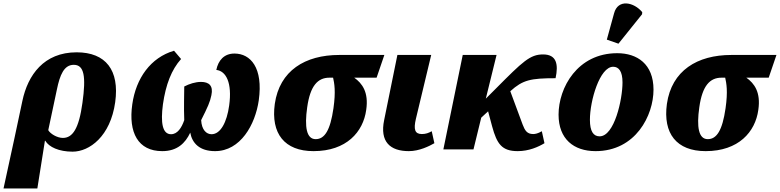

<svg xmlns="http://www.w3.org/2000/svg" viewBox="-87 -848 4428 1090"><path d="M40 -275 -4 -68 -67 222H125L168 -49H170C191 -13 248 13 325 13C421 13 540 -74 567 -268C592 -449 514 -551 348 -551C162 -551 71 -422 40 -275ZM270 -65C237 -65 198 -89 187 -109L236 -340C253 -422 276 -480 332 -480C391 -480 402 -414 381 -264C361 -117 325 -65 270 -65Z M664 -256C641 -95 697 10 834 10C919 10 965 -35 993 -95C1004 -35 1046 10 1134 10C1278 10 1362 -140 1382 -278C1408 -464 1335 -544 1244 -544C1185 -544 1152 -505 1141 -451C1196 -445 1232 -379 1214 -249C1201 -154 1165 -86 1114 -86C1085 -86 1058 -110 1055 -166C1093 -242 1105 -268 1113 -307C1125 -362 1099 -383 1054 -383C1022 -383 988 -372 959 -357C959 -313 956 -240 959 -166C944 -122 920 -86 884 -86C835 -86 824 -151 838 -256C854 -368 887 -453 941 -513L901 -560C768 -521 685 -404 664 -256Z M1693 10C1880 10 1975 -99 1992 -224C2007 -325 1969 -375 1924 -407H2051L2095 -536H1839C1645 -536 1500 -447 1473 -258C1450 -90 1528 10 1693 10ZM1705 -58C1653 -58 1641 -127 1657 -239C1674 -361 1717 -407 1783 -407H1804C1811 -375 1820 -330 1806 -233C1788 -108 1756 -58 1705 -58Z M2234 10C2294 10 2351 -19 2379 -35L2364 -103C2346 -93 2330 -87 2308 -87C2268 -87 2260 -113 2274 -173L2361 -536H2169L2094 -167C2068 -43 2128 10 2234 10Z M2430 0H2601L2645 -180L2684 -216L2707 -130C2734 -31 2762 10 2852 10C2916 10 2969 -14 3004 -35L2989 -103C2967 -90 2951 -87 2940 -87C2905 -87 2893 -107 2880 -141L2810 -330L2811 -331C2881 -394 2925 -404 3067 -404C3084 -483 3073 -539 2996 -539C2922 -539 2881 -499 2728 -345L2671 -288L2732 -536H2540Z M3424 -600 3558 -767 3559 -779C3512 -836 3421 -856 3399 -772L3358 -623ZM3294 10C3522 10 3623 -193 3623 -339C3623 -485 3530 -546 3417 -546C3191 -546 3084 -350 3084 -197C3084 -59 3170 10 3294 10ZM3317 -74C3282 -74 3262 -102 3262 -168C3262 -277 3318 -469 3394 -469C3426 -469 3447 -443 3447 -380C3447 -283 3401 -74 3317 -74Z M3919 10C4106 10 4201 -99 4218 -224C4233 -325 4195 -375 4150 -407H4277L4321 -536H4065C3871 -536 3726 -447 3699 -258C3676 -90 3754 10 3919 10ZM3931 -58C3879 -58 3867 -127 3883 -239C3900 -361 3943 -407 4009 -407H4030C4037 -375 4046 -330 4032 -233C4014 -108 3982 -58 3931 -58Z"/></svg>

Font: Noto Serif SemiCondensed Black
Style: Italic
Weight: 900
Width: 4
Italic angle: -12°
Designer: Monotype Design Team
Foundry: Monotype Imaging Inc.
Version: Version 2.014